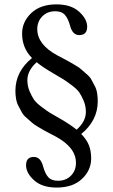

<svg xmlns="http://www.w3.org/2000/svg" viewBox="-20 -678 513 870"><path d="M125 -415Q80.1 -460.4 80.1 -525.9Q80.1 -579.1 121.6 -618.7Q163.1 -658.2 235.8 -658.2Q301.8 -658.2 338.4 -625Q375 -591.8 375 -557.1Q375 -519 338.9 -519Q309.1 -519 297.9 -560.1Q289.1 -593.3 274.4 -610.1Q259.8 -627 230 -627Q194.8 -627 171.9 -604Q148.9 -581.1 148.9 -545.9Q148.9 -476.1 240.2 -426.8Q244.1 -424.8 266.1 -413.3Q288.1 -401.9 294.4 -397.9Q300.8 -394 320.8 -382.6Q340.8 -371.1 348.4 -363.5Q356 -356 371.6 -343Q387.2 -330.1 393.6 -318.1Q399.9 -306.2 408.4 -290.5Q417 -274.9 419.9 -256.8Q422.9 -238.8 422.9 -219.2Q422.9 -131.8 348.1 -70.8Q373 -45.4 383.1 -19.3Q393.1 6.8 393.1 40Q393.1 93.3 351.6 132.6Q310.1 171.9 236.8 171.9Q170.9 171.9 134.5 138.9Q98.1 106 98.1 70.8Q98.1 32.7 133.8 33.2Q163.6 33.2 174.8 74.2Q183.6 107.4 198.2 124.3Q212.9 141.1 243.2 141.1Q278.3 141.1 301.3 118.2Q324.2 95.2 324.2 60.1Q324.2 -9.8 232.9 -59.1Q229 -61 207 -72.5Q185.1 -84 178.5 -87.9Q171.9 -91.8 151.9 -103.5Q131.8 -115.2 124.5 -122.6Q117.2 -129.9 101.6 -142.8Q85.9 -155.8 79.6 -168Q73.2 -180.2 64.7 -195.6Q56.2 -210.9 53 -229Q49.8 -247.1 49.8 -267.1Q50.3 -354.5 125 -415ZM327.1 -90.3Q369.1 -127.4 369.1 -170.9Q369.1 -197.8 359.1 -221.4Q349.1 -245.1 339.1 -259.5Q329.1 -273.9 303.5 -293Q277.8 -312 266.4 -319.1Q254.9 -326.2 222.2 -345.2Q174.8 -372.6 146 -396Q104 -357.9 104 -314.9Q104 -288.1 114 -264.6Q124 -241.2 134 -226.6Q144 -211.9 169.4 -192.9Q194.8 -173.8 206.3 -167Q217.8 -160.2 251 -141.1Q297.9 -114.3 327.1 -90.3Z"/></svg>

Font: Linux Libertine Capitals
Style: Small Caps
Weight: 400
Designer: Philipp H. Poll
Foundry: Philipp H. Poll
Version: Version 5.1.3